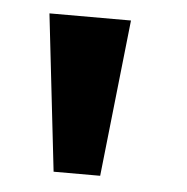

<svg xmlns="http://www.w3.org/2000/svg" viewBox="-35 -762 368 377"><g transform="rotate(5 149.5 -573.5)"><path d="M83.5 -418.5 48.3 -727.5H209L175.3 -418.5Z"/></g></svg>

Font: Inter 17pt ExtraBold
Style: Regular
Weight: 800
Version: Version 4.001;git-66647c0bb